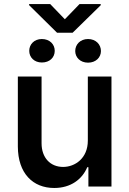

<svg xmlns="http://www.w3.org/2000/svg" viewBox="-20 -925 642 952"><path d="M415.5 -227.6C415.5 -139.9 351.6 -97.3 293 -97.3C229.4 -97.3 186.1 -142.8 186.1 -214.8V-545.5H68.5V-198.5C68.9 -65.3 143.1 7.1 248.9 7.1C331 7.1 387.8 -36.2 412.6 -95.9H418.3V0H532.7V-545.5H415.5ZM124.3 -899.5 262.8 -762.8H340.2L479.4 -899.1V-904.8H374.3L301.5 -829.5L229 -904.8H124.3ZM125 -672.9C125 -640.6 149.9 -615.1 187.5 -615.1C226.2 -615.1 251.4 -639.9 251.4 -672.9C251.4 -705.3 226.6 -731.5 187.5 -731.5C148.8 -731.5 125 -704.2 125 -672.9ZM353 -671.9C353 -640.6 377.8 -614.3 416.5 -614.3C455.6 -614.3 480.5 -640.6 480.5 -671.9C480.5 -704.2 455.6 -731.5 416.5 -731.5C377.8 -731.5 353 -704.2 353 -671.9Z"/></svg>

Font: Magic Ui Pro Semi Bold
Style: Regular
Weight: 600
Designer: Stefan Endress, Andreas Faust
Version: Version 1.000;FEAKit 1.0